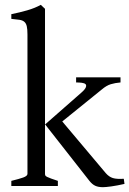

<svg xmlns="http://www.w3.org/2000/svg" viewBox="-20 -777 540 802"><path d="M483.4 -432.6Q460.9 -430.7 442.9 -425.3Q424.8 -419.9 405.3 -403.3L206.1 -242.2L168 -256.8L319.3 -389.6Q335 -403.3 338.4 -412.1Q341.8 -420.9 337.4 -425.3Q333 -429.7 321.8 -431.2Q310.5 -432.6 297.9 -432.6V-454.1H483.4ZM27.3 0V-21.5Q59.6 -29.3 77.1 -35.6Q94.7 -42 94.7 -50.8V-632.8Q94.7 -655.3 91.8 -667.5Q88.9 -679.7 81.5 -686Q74.2 -692.4 61 -694.3Q47.9 -696.3 27.3 -698.2V-717.8Q61.5 -724.6 93.8 -733.9Q126 -743.2 150.4 -756.8L168 -740.2V-50.8Q168 -46.9 169.4 -43.9Q170.9 -41 176.8 -38.1Q182.6 -35.2 193.4 -31.2Q204.1 -27.3 221.7 -21.5V0ZM500 -8.8Q470.7 -2 445.8 1.5Q420.9 4.9 410.2 4.9Q390.6 4.9 377.9 -1Q365.2 -6.8 353.5 -21.5L168.9 -256.8L219.7 -293.9L421.9 -53.7Q435.5 -38.1 451.7 -33.2Q467.8 -28.3 497.1 -30.3Z"/></svg>

Font: Podda
Style: Regular
Weight: 400
Designer: Md. Tanbin Islam Siyam
Foundry: Tanbin Islam Siyam
Version: Version 0.258